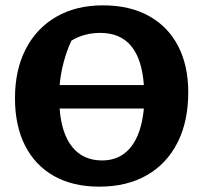

<svg xmlns="http://www.w3.org/2000/svg" viewBox="-20 -686 760 718"><path d="M351 12Q252 12 181.5 -28Q111 -68 73.5 -142Q36 -216 36 -319Q36 -424 76 -502Q116 -580 190 -623Q264 -666 365 -666Q465 -666 536.5 -626.5Q608 -587 646 -514Q684 -441 684 -341Q684 -232 644 -153Q604 -74 529.5 -31Q455 12 351 12ZM247 -534Q211 -455 203 -368H518Q504 -563 355 -563Q295 -563 247 -534ZM362 -86Q429 -86 469 -135.5Q509 -185 518 -280H203Q210 -186 250.5 -136Q291 -86 362 -86Z"/></svg>

Font: Piazzolla
Style: Bold
Weight: 700
Designer: Juan Pablo del Peral
Foundry: Huerta Tipografica
Version: Version 1.330